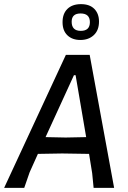

<svg xmlns="http://www.w3.org/2000/svg" viewBox="-36 -907 617 927"><path d="M442 -803Q442 -761 417 -737.5Q392 -714 352 -714Q313 -714 289.5 -736.5Q266 -759 266 -800Q266 -841 289.5 -864Q313 -887 355 -887Q397 -887 419.5 -864Q442 -841 442 -803ZM353 -842Q310 -842 310 -802Q310 -758 354 -758Q398 -758 398 -800Q398 -842 353 -842ZM397 -642 515 0H416L409 -71L394 -164L264 -166L147 -164L107 -75L81 0H-16L282 -642ZM321 -544 184 -245 281 -243 380 -245 329 -544Z"/></svg>

Font: Alegreya Sans SC Medium
Style: Italic
Weight: 500
Italic angle: -7°
Designer: Juan Pablo del Peral
Foundry: Huerta Tipografica
Version: Version 2.007